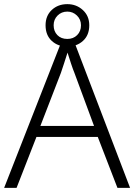

<svg xmlns="http://www.w3.org/2000/svg" viewBox="-20 -907 648 927"><path d="M547 0 452 -246H156L60 0H0L281 -717H334L608 0ZM339 -556Q333 -570 323 -600Q313 -630 306 -653Q298 -626 289 -600Q280 -574 274 -555L175 -299H434ZM305 -682Q260 -682 230 -709.5Q200 -737 200 -785Q200 -831 230 -859Q260 -887 305 -887Q349 -887 380 -858.5Q411 -830 411 -785Q411 -737 380.5 -709.5Q350 -682 305 -682ZM305 -719Q334 -719 352.5 -737.5Q371 -756 371 -785Q371 -813 351.5 -832Q332 -851 305 -851Q277 -851 258 -832Q239 -813 239 -785Q239 -756 257 -737.5Q275 -719 305 -719Z"/></svg>

Font: Noto Sans Thai Looped Light
Style: Regular
Weight: 300
Designer: Sasikarn Vongin, Ben Mitchell
Foundry: The Fontpad Ltd
Version: Version 1.001; ttfautohint (v1.8.4.7-5d5b)